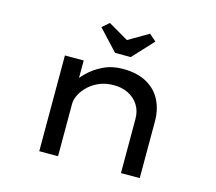

<svg xmlns="http://www.w3.org/2000/svg" viewBox="-106 -885 1143 1017"><g transform="rotate(15 465.5 -376.5)"><path d="M190 0V-525H293V-385L259 -381Q280 -418 315 -453.5Q350 -489 398.5 -512.5Q447 -536 505 -536Q584 -536 636.5 -507Q689 -478 715 -427Q741 -376 741 -312V0H638V-297Q638 -341 617 -373.5Q596 -406 560 -423.5Q524 -441 479 -440Q439 -440 405 -426Q371 -412 346 -389Q321 -366 307 -339Q293 -312 293 -286V0H242Q219 0 206 0Q193 0 190 0ZM443 -607 338 -720 376 -753 501 -680H471L596 -753L634 -720L529 -607Z"/></g></svg>

Font: Lexend Tera
Style: Regular
Weight: 400
Designer: Bonnie Shaver-Troup, Thomas Jockin
Foundry: Lexend
Version: Version 1.007